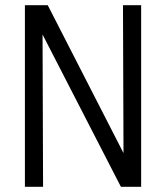

<svg xmlns="http://www.w3.org/2000/svg" viewBox="-20 -720 640 740"><path d="M76 0V-700H164L456 -130L454 -700H524V0H446L144 -587L146 0Z"/></svg>

Font: Red Hat Mono VF Light
Style: Regular
Weight: 300
Monospace: yes
Designer: Pentagram, MCKL
Foundry: Pentagram, MCKL
Version: Version 1.023